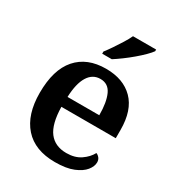

<svg xmlns="http://www.w3.org/2000/svg" viewBox="-184 -881 927 1006"><g transform="rotate(30 279.5 -378.0)"><path d="M300 10Q178 10 114 -62Q50 -134 50 -265Q50 -405 112.5 -476.5Q175 -548 289 -548Q394 -548 454 -487.5Q514 -427 514 -308V-258H185Q187 -155 223 -108Q259 -61 328 -61Q379 -61 413.5 -84.5Q448 -108 465 -140Q476 -136 484.5 -125.5Q493 -115 493 -99Q493 -75 473 -50Q453 -25 410.5 -7.5Q368 10 300 10ZM379 -319Q379 -397 358.5 -442Q338 -487 290 -487Q243 -487 216.5 -444Q190 -401 187 -319ZM231 -619Q246 -638 263.5 -664Q281 -690 298 -717Q315 -744 325 -766H465V-756Q456 -743 436 -723Q416 -703 390 -681Q364 -659 337.5 -639.5Q311 -620 289 -606H231Z"/></g></svg>

Font: Noto Rashi Hebrew SemiBold
Style: Regular
Weight: 600
Version: Version 1.006